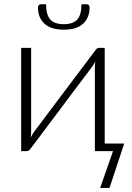

<svg xmlns="http://www.w3.org/2000/svg" viewBox="-20 -728 634 925"><path d="M399.5 -707.5Q405 -707.5 408.2 -702.8Q411.5 -698 411.5 -691Q411.5 -643 380.5 -614Q349.5 -585 287.5 -585Q225.5 -585 194.2 -614Q163 -643 163 -691Q163 -698 166.5 -702.8Q170 -707.5 175.5 -707.5H202Q202 -657 222 -634.2Q242 -611.5 287.5 -611.5Q332.5 -611.5 352.5 -634.2Q372.5 -657 372.5 -707.5ZM578.5 -36.5 507.5 177.5H462.5L524.5 0H437V-401Q437 -408 437.5 -416Q438 -424 439 -432Q435.5 -425 432.2 -419.2Q429 -413.5 425.5 -409Q424.5 -408 411.5 -390.2Q398.5 -372.5 377.2 -344.5Q356 -316.5 329.2 -281Q302.5 -245.5 275 -208.5Q210 -122 127.5 -12Q124.5 -7.5 119.8 -3.8Q115 0 109.5 0H82V-497.5H130V-96.5Q130 -89.5 129.5 -81.5Q129 -73.5 128 -65.5Q131 -72.5 134.5 -78.2Q138 -84 141 -88.5Q141.5 -89.5 154.8 -107Q168 -124.5 189.2 -152.8Q210.5 -181 237 -216.5Q263.5 -252 291.5 -289Q356.5 -375.5 439 -485Q442 -490 446.8 -493.8Q451.5 -497.5 457 -497.5H484.5V-36.5Z"/></svg>

Font: Lato 2
Style: Regular
Weight: 300
Designer: Lukasz Dziedzic with Adam Twardoch and Botio Nikoltchev
Foundry: tyPoland Lukasz Dziedzic
Version: Version 2.015; 2015-08-06; http://www.latofonts.com/